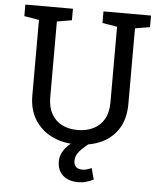

<svg xmlns="http://www.w3.org/2000/svg" viewBox="-60 -763 864 1027"><g transform="rotate(5 371.5 -250.0)"><path d="M368.7 10.3Q295.4 10.3 237.8 -18.6Q180.2 -47.4 147 -100.8Q113.8 -154.3 113.8 -229V-635.3L34.2 -648.9V-710.9H289.6V-648.9L210 -635.3V-229Q210 -175.8 230.2 -139.6Q250.5 -103.5 286.6 -85.2Q322.8 -66.9 370.1 -66.9Q418 -66.9 454.8 -85Q491.7 -103 512.5 -139.2Q533.2 -175.3 533.2 -229V-635.3L453.6 -648.9V-710.9H709V-648.9L629.4 -635.3V-229Q629.4 -151.9 596.9 -98.4Q564.5 -44.9 505.9 -17.3Q447.3 10.3 368.7 10.3ZM397.9 210.9Q346.7 210.9 316.2 184.1Q285.6 157.2 285.6 108.9Q285.6 69.8 314.7 34.9Q343.8 0 406.7 -27.8L441.4 0Q407.2 25.4 387.9 48.6Q368.7 71.8 368.7 98.1Q368.7 118.7 379.6 130.4Q390.6 142.1 415.5 142.1Q428.7 142.1 439.9 138.4Q451.2 134.8 463.9 129.4L480 189.5Q462.4 198.7 442.1 204.8Q421.9 210.9 397.9 210.9Z"/></g></svg>

Font: Roboto Slab LO
Style: Regular
Weight: 400
Designer: Google
Version: Version 2.000